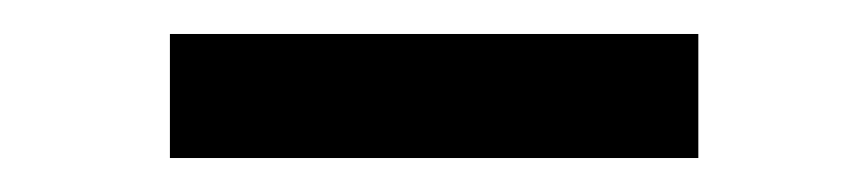

<svg xmlns="http://www.w3.org/2000/svg" viewBox="-20 -324 511 113"><path d="M80 -231V-304H391V-231Z"/></svg>

Font: Nunito Sans 10pt SemiExpanded
Style: Regular
Weight: 400
Width: 6
Designer: Vernon Adams
Foundry: Vernon Adams
Version: Version 3.101;gftools[0.9.27]